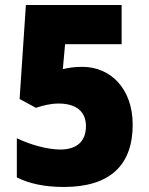

<svg xmlns="http://www.w3.org/2000/svg" viewBox="-20 -734 593 764"><path d="M308 -468C272 -468 254 -464 230 -459L239 -558H464V-714H83L58 -340L123 -305C150 -314 181 -322 213 -322C286 -322 322 -288 322 -232C322 -171 285 -139 220 -139C166 -139 96 -160 47 -184V-28C97 -3 159 10 234 10C419 10 508 -78 508 -238C508 -381 420 -468 308 -468Z"/></svg>

Font: Noto Sans Arabic UI SmCn Bk
Style: Regular
Weight: 900
Width: 4
Designer: Monotype Design Team, Nadine Chahine and Nizar Qandah
Foundry: Monotype Imaging Inc.
Version: Version 2.010